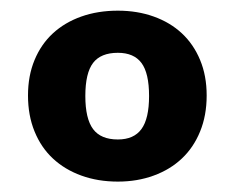

<svg xmlns="http://www.w3.org/2000/svg" viewBox="-20 -755 440 360"><path d="M201 -493.5Q231 -493.5 245.2 -513Q259.5 -532.5 259.5 -575Q259.5 -618 245.2 -637Q231 -656 201 -656Q169 -656 154.5 -637Q140 -618 140 -575Q140 -532.5 154.5 -513Q169 -493.5 201 -493.5ZM201 -735Q237.5 -735 268.2 -724Q299 -713 321 -692.5Q343 -672 355.2 -642.5Q367.5 -613 367.5 -576Q367.5 -538.5 355.2 -508.5Q343 -478.5 321 -457.8Q299 -437 268.2 -425.8Q237.5 -414.5 201 -414.5Q163.5 -414.5 132.5 -425.8Q101.5 -437 79.2 -457.8Q57 -478.5 44.8 -508.5Q32.5 -538.5 32.5 -576Q32.5 -613 44.8 -642.5Q57 -672 79.2 -692.5Q101.5 -713 132.5 -724Q163.5 -735 201 -735Z"/></svg>

Font: Lato
Style: Regular
Weight: 800
Designer: Lukasz Dziedzic with Adam Twardoch and Botio Nikoltchev
Foundry: tyPoland Lukasz Dziedzic
Version: Version 2.015; 2015-08-06; http://www.latofonts.com/; ttfaut